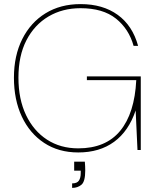

<svg xmlns="http://www.w3.org/2000/svg" viewBox="-20 -732 767 937"><path d="M362 12Q266 12 195.5 -34.5Q125 -81 86.5 -163Q48 -245 48 -353Q48 -460 88.5 -541Q129 -622 202 -667Q275 -712 373 -712Q482 -712 554.5 -659.5Q627 -607 654 -508H632Q609 -591 545.5 -641.5Q482 -692 373 -692Q285 -692 216.5 -651.5Q148 -611 109 -535.5Q70 -460 70 -353Q70 -248 107 -170.5Q144 -93 209.5 -50.5Q275 -8 362 -8Q496 -8 566.5 -93.5Q637 -179 645 -341H404V-359H667V0H651L642 -193Q608 -92 537 -40Q466 12 362 12ZM332 185V163Q356 163 365 149.5Q374 136 374 113V101H342V57H394Q395 68 395.5 80Q396 92 396 100Q396 154 377.5 169.5Q359 185 332 185Z"/></svg>

Font: DM Sans Thin
Style: Regular
Weight: 100
Designer: Colophon Foundry, Jonny Pinhorn
Foundry: Colophon Foundry
Version: Version 4.004; ttfautohint (v1.8.4.7-5d5b)